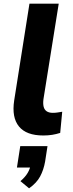

<svg xmlns="http://www.w3.org/2000/svg" viewBox="-20 -725 395 1043"><path d="M215 11Q123 11 83 -38Q43 -87 57 -179L140 -705H299L216 -186Q213 -162 217 -145.5Q221 -129 233.5 -120.5Q246 -112 267 -112Q281 -112 293 -114Q305 -116 318 -118L307 -3Q285 4 263 7.5Q241 11 215 11ZM138 298 91 259Q117 237 130.5 214Q144 191 147 167L174 185H72L90 69H238L225 153Q217 198 198 233.5Q179 269 138 298Z"/></svg>

Font: Nunito Sans 9pt ExtraBold
Style: Italic
Weight: 800
Italic angle: -9°
Version: Version 3.101;gftools[0.9.27]